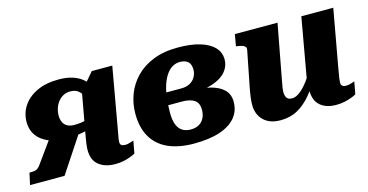

<svg xmlns="http://www.w3.org/2000/svg" viewBox="-61 -784 2026 1058"><g transform="rotate(-15 951.5 -254.5)"><path d="M188.4 -237.8 343.6 -212 203.4 0H6.4L21.2 -67.2H30.2Q46 -67.2 55.3 -69.9Q64.6 -72.6 72 -79.1Q79.4 -85.6 87.2 -97.2ZM503.4 -376.4 435.4 -336Q432.6 -369.6 423.3 -393.1Q414 -416.6 397.1 -429Q380.2 -441.4 353.2 -441.4Q330.6 -441.4 312.8 -431.5Q295 -421.6 282.6 -405.3Q270.2 -389 263.9 -369.4Q257.6 -349.8 257.6 -329.8Q257.6 -307 265.4 -290.7Q273.2 -274.4 289 -265.7Q304.8 -257 327.8 -257Q349.6 -257 367.9 -259.6Q386.2 -262.2 413.2 -268L409.2 -217Q388 -209.6 363.4 -204.6Q338.8 -199.6 313.6 -197.8Q288.4 -196 264.4 -196Q207.6 -196 165.5 -213.6Q123.4 -231.2 100.6 -263.3Q77.8 -295.4 77.8 -339.4Q77.8 -390.6 105.4 -431.9Q133 -473.2 184.6 -497.4Q236.2 -521.6 307.4 -521.6Q352.6 -521.6 385.6 -511.3Q418.6 -501 442 -482Q465.4 -463 480.4 -436.3Q495.4 -409.6 503.4 -376.4ZM547.2 -138.2Q546 -131.2 544.9 -125.6Q543.8 -120 543.2 -115.4Q542.6 -110.8 542.4 -107.2Q542.2 -103.6 542.2 -101Q542.2 -88.6 549.6 -83.4Q557 -78.2 570.6 -78.2Q582 -78.2 591.6 -80.9Q601.2 -83.6 608.9 -86.2Q616.6 -88.8 619.8 -89.6L606.8 -19Q595.6 -12.6 578 -5.9Q560.4 0.8 538.8 5.4Q517.2 10 491.8 10Q433.4 10 398 -18.2Q362.6 -46.4 362.6 -103Q362.6 -112.2 363.3 -121.6Q364 -131 365.5 -140.8Q367 -150.6 368.7 -160.9Q370.4 -171.2 372.2 -182L417 -429.8L426.6 -435.4L497.6 -518.8H614.6Z M943 -66.6Q969.8 -66.6 989 -77.5Q1008.2 -88.4 1018.6 -108.8Q1029 -129.2 1029 -156Q1029 -196 1004 -212Q979 -228 935 -228H771L785.6 -298.8H950Q978.6 -298.8 998.9 -309.9Q1019.2 -321 1030.1 -340.2Q1041 -359.4 1041 -382Q1041 -413.2 1024.8 -427.5Q1008.6 -441.8 978.8 -441.8Q957.2 -441.8 938.2 -431.3Q919.2 -420.8 903.8 -400.1Q888.4 -379.4 877.2 -348.7Q866 -318 860.2 -277.1Q854.4 -236.2 854.4 -185.8Q854.4 -145.6 864.1 -119Q873.8 -92.4 893.6 -79.5Q913.4 -66.6 943 -66.6ZM988.8 -521.6Q1063 -521.6 1114.9 -505.8Q1166.8 -490 1194.1 -461.1Q1221.4 -432.2 1221.4 -391Q1221.4 -354.4 1196.8 -323.9Q1172.2 -293.4 1120 -275.2Q1067.8 -257 984 -257L1024 -283L1019 -249L992 -274Q1059.6 -274 1108.3 -261.2Q1157 -248.4 1183.2 -222Q1209.4 -195.6 1209.4 -153.4Q1209.4 -101.6 1178.4 -64.2Q1147.4 -26.8 1087.4 -6.8Q1027.4 13.2 939.6 13.2Q853.4 13.2 792.7 -14Q732 -41.2 700.3 -95.4Q668.6 -149.6 668.6 -229.6Q668.6 -287.2 688.7 -339.8Q708.8 -392.4 748.9 -433.4Q789 -474.4 848.9 -498Q908.8 -521.6 988.8 -521.6Z M1496.6 -198.4Q1492.6 -175.8 1489.9 -160.6Q1487.2 -145.4 1487.2 -132.8Q1487.2 -119.2 1491.1 -108.9Q1495 -98.6 1503.2 -93.2Q1511.4 -87.8 1525.6 -87.8Q1546.2 -87.8 1569.4 -105Q1592.6 -122.2 1616.3 -153.3Q1640 -184.4 1661.8 -227L1678 -176.2Q1644.6 -119.8 1609.2 -77.3Q1573.8 -34.8 1531.4 -11.2Q1489 12.4 1434.4 12.4Q1371.8 12.4 1337.4 -21.3Q1303 -55 1303 -110Q1303 -129.4 1306.1 -153.2Q1309.2 -177 1316.2 -213L1354.8 -408.8Q1357.2 -420 1352.7 -426.6Q1348.2 -433.2 1338 -437Q1327.8 -440.8 1311.8 -443.2L1300.4 -445.2L1312 -511.6H1555.4ZM1816 -193.4Q1812.4 -171.8 1809.3 -154.5Q1806.2 -137.2 1804.4 -124.1Q1802.6 -111 1802.6 -102.8Q1802.6 -90.4 1809.7 -84.3Q1816.8 -78.2 1831 -78.2Q1846.8 -78.2 1861 -83.3Q1875.2 -88.4 1880.2 -89.6L1867.2 -19Q1856 -12.6 1838.1 -5.9Q1820.2 0.8 1798.3 5.4Q1776.4 10 1751.6 10Q1694.6 10 1661.3 -18.6Q1628 -47.2 1628 -104.6Q1628 -109.4 1628.4 -114.1Q1628.8 -118.8 1629.6 -124.1Q1630.4 -129.4 1631.6 -135.6L1621.6 -118.8L1691.2 -511.6H1873.4Z"/></g></svg>

Font: Roboto Serif 20pt
Style: Italic
Weight: 400
Italic angle: -10°
Designer: Greg Gazdowicz
Foundry: Commercial Type
Version: Version 1.008